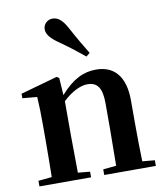

<svg xmlns="http://www.w3.org/2000/svg" viewBox="-92 -931 869 1007"><g transform="rotate(-10 342.5 -427.5)"><path d="M417 -644C392 -685 367 -726 330 -795C306 -838 284 -855 255 -855C231 -855 206 -836 206 -806C206 -779 228 -754 269 -726C327 -685 362 -657 397 -628ZM450 0H656V-30L590 -36C588 -93 587 -177 587 -235V-361C587 -493 527 -552 434 -552C369 -552 310 -526 243 -450L237 -542L224 -550L28 -495V-471L106 -464C109 -415 110 -376 110 -310V-235C110 -180 109 -94 108 -37L36 -30V0H311V-30L247 -36L245 -235V-417C295 -464 342 -484 376 -484C427 -484 453 -454 453 -370V-235L451 -37L381 -30V0Z"/></g></svg>

Font: Noto Serif JP
Style: Bold
Weight: 700
Designer: Ryoko NISHIZUKA 西塚涼子 (kana & ideographs); Frank Grießhammer (Latin, Greek & Cyrillic); Wenlong ZHANG 张文龙 (bopomofo); San
Foundry: Adobe
Version: Version 2.001;hotconv 1.1.0;makeotfexe 2.6.0